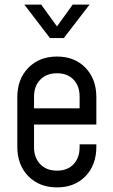

<svg xmlns="http://www.w3.org/2000/svg" viewBox="-20 -800 489 832"><path d="M227 12Q150.5 12 102.8 -36.5Q55 -85 55 -164.5V-379Q55 -457.5 102.8 -506.2Q150.5 -555 227 -555Q303.5 -555 350.5 -506.2Q397.5 -457.5 397.5 -379V-260.5H127.5V-162Q127.5 -116.5 154.5 -88.5Q181.5 -60.5 227 -60.5Q272.5 -60.5 298.8 -88.5Q325 -116.5 325 -162V-174.5H397.5V-164.5Q397.5 -85 350.5 -36.5Q303.5 12 227 12ZM227 -482.5Q181.5 -482.5 154.5 -454.8Q127.5 -427 127.5 -381.5V-330.5H325V-381.5Q325 -427 298.8 -454.8Q272.5 -482.5 227 -482.5ZM196.5 -635 85.5 -780H158.5L227 -685.5L295 -780H368L256.5 -635Z"/></svg>

Font: Mohave
Style: Regular
Weight: 400
Designer: Gumpita Rahayu
Foundry: Tokotype
Version: Version 2.003; ttfautohint (v1.8.3)